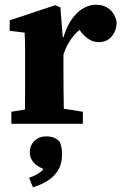

<svg xmlns="http://www.w3.org/2000/svg" viewBox="-20 -523 516 811"><path d="M28 0V-51L126 -67H228L330 -51V0ZM84 0Q85 -25 85.5 -62.5Q86 -100 86 -140Q86 -180 86 -212V-270Q86 -296 86 -314.5Q86 -333 85.5 -349Q85 -365 84 -385L21 -393V-437L213 -501L235 -492L245 -367L248 -366V-212Q248 -180 248.5 -140Q249 -100 249.5 -62.5Q250 -25 250 0ZM243 -275 213 -350H244Q257 -402 279 -435.5Q301 -469 328.5 -486Q356 -503 385 -503Q419 -503 442.5 -484Q466 -465 473 -428Q471 -390 450.5 -367.5Q430 -345 398 -345Q375 -345 356.5 -356.5Q338 -368 320 -391L294 -425L338 -413Q306 -394 280 -357.5Q254 -321 243 -275ZM242 131Q242 169 225.5 196Q209 223 181 240.5Q153 258 119 268L103 228Q137 216 154 201Q171 186 183 159L186 199Q142 185 124 165.5Q106 146 106 121Q106 91 125.5 72Q145 53 176 53Q192 53 206 58Q220 63 232 75Q238 90 240 102Q242 114 242 131Z"/></svg>

Font: Source Serif 4 18pt
Style: Bold
Weight: 700
Designer: Frank Grießhammer
Foundry: Adobe Systems Incorporated
Version: Version 4.004;hotconv 1.0.116;makeotfexe 2.5.65601